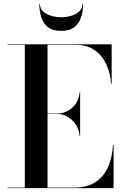

<svg xmlns="http://www.w3.org/2000/svg" viewBox="-20 -981 641 1001"><path d="M188 -961Q188 -937.1 204.5 -921.6Q221 -906.1 246.5 -898.6Q272 -891 299 -891Q326 -891 351.5 -898.6Q377 -906.1 393.5 -921.6Q410 -937.1 410 -961H413Q413 -923.5 402.8 -891.4Q392.6 -859.2 367.8 -839.6Q343 -820 299 -820Q255 -820 230.2 -839.6Q205.4 -859.2 195.2 -891.4Q185 -923.5 185 -961ZM395.2 -272Q390.8 -322.2 355.9 -354.6Q321 -387 278.2 -387H227.8V-3H366.2Q434.8 -3 478.4 -32.1Q522.1 -61.1 543.9 -111.3Q565.8 -161.5 568.8 -225H572.2V0H19.2V-3H109.2V-747H19.2V-750H562.2V-545H558.8Q555.8 -598.5 534.8 -644.6Q513.8 -690.6 474.2 -718.8Q434.8 -747 376.2 -747H227.8V-389H278.2Q321 -389 355.9 -418.9Q390.8 -448.8 395.2 -499H397.8V-272Z"/></svg>

Font: Bodoni* 72 Medium
Style: Regular
Weight: 500
Version: Version 1.002; ttfautohint (v0.97) -l 8 -r 50 -G 200 -x 14 -